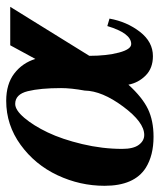

<svg xmlns="http://www.w3.org/2000/svg" viewBox="29 -534 515 619"><g transform="rotate(-90 286.5 -224.5)"><path d="M574 -449 416 -194Q416 -138 426.5 -98.5Q437 -59 454 -59Q489 -59 512 -136L536 -129Q526 -73 493.5 -31Q461 11 415 11Q376 11 352.5 -12.5Q329 -36 323 -68Q282 -23 244.5 -5Q207 13 155 13Q95 13 55 -12Q-3 -49 -3 -145Q-3 -224 31 -296.5Q65 -369 129 -415.5Q193 -462 271 -462Q325 -462 359 -436Q393 -410 406 -368L450 -449ZM312 -285Q312 -352 302 -392.5Q292 -433 261 -433Q241 -433 216 -403.5Q191 -374 169 -328Q147 -282 131.5 -217Q116 -152 116 -88Q116 -52 129 -34.5Q142 -17 161 -17Q202 -17 252.5 -85Q303 -153 304 -209Q312 -253 312 -285Z"/></g></svg>

Font: STIX MathJax Main
Style: Bold Italic
Weight: 700
Italic angle: -16.33°
Designer: MicroPress Inc., with final additions and corrections provided by Coen Hoffman, Elsevier (retired)
Version: Version 1.1.1